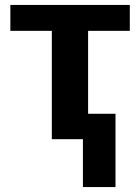

<svg xmlns="http://www.w3.org/2000/svg" viewBox="-20 -564 567 778"><path d="M506 -544H22V-439H190V0H316V194H448V-103H337V-439H506Z"/></svg>

Font: Noto Sans Display
Style: Bold
Weight: 700
Designer: Monotype Design Team
Foundry: Monotype Imaging Inc.
Version: Version 1.900